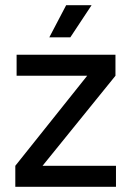

<svg xmlns="http://www.w3.org/2000/svg" viewBox="-20 -720 507 740"><path d="M333 -700H235L170 -576H251ZM144 -81 425 -428V-509H44V-428H316L39 -81V0H427V-81Z"/></svg>

Font: Arthouse Owned Medium
Style: Regular
Weight: 500
Designer: Jeremy Tribby
Foundry: Tribby Type
Version: Version 1.000;PS 001.000;hotconv 1.0.88;makeotf.lib2.5.64775